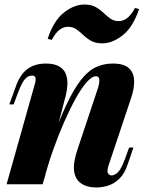

<svg xmlns="http://www.w3.org/2000/svg" viewBox="-20 -812 651 846"><path d="M168 0H9L131 -433Q136 -448 137 -458Q138 -468 134.5 -473.5Q131 -479 121 -479Q104 -479 90.5 -464Q77 -449 61 -408L40 -352H21L49 -429Q68 -484 101 -508Q134 -532 182 -532Q219 -532 240.5 -519.5Q262 -507 270 -486Q278 -465 277 -440.5Q276 -416 270 -392ZM196 -156Q236 -272 270 -345Q304 -418 336.5 -459.5Q369 -501 403.5 -516.5Q438 -532 477 -532Q526 -532 548 -511.5Q570 -491 571 -456.5Q572 -422 558 -381L459 -85Q450 -57 456 -48Q462 -39 472 -39Q483 -39 498 -51.5Q513 -64 530 -110L549 -162H568L543 -89Q529 -47 506.5 -25Q484 -3 457.5 5.5Q431 14 405 14Q375 14 353.5 5Q332 -4 320 -21Q306 -41 305.5 -72Q305 -103 321 -152L409 -416Q415 -433 417 -446.5Q419 -460 416 -468Q413 -476 403 -476Q385 -476 362 -450Q339 -424 314 -379Q289 -334 263 -275Q237 -216 213.5 -149.5Q190 -83 173 -16ZM352 -792Q382 -792 401.5 -781Q421 -770 436 -755.5Q451 -741 466.5 -730Q482 -719 503 -719Q523 -719 540.5 -732.5Q558 -746 575 -777L593 -772Q565 -691 520 -656Q475 -621 431 -621Q401 -621 381.5 -632Q362 -643 347 -657.5Q332 -672 316.5 -683Q301 -694 279 -694Q260 -694 242.5 -681Q225 -668 208 -636L190 -641Q217 -722 262 -757Q307 -792 352 -792Z"/></svg>

Font: Playfair Display ExtraBold
Style: Italic
Weight: 800
Italic angle: -14°
Designer: Claus Eggers Sørensen
Foundry: Claus Eggers Sørensen
Version: Version 1.203